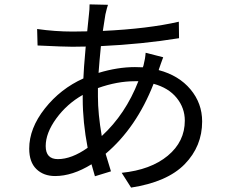

<svg xmlns="http://www.w3.org/2000/svg" viewBox="-20 -811 1040 876"><path d="M611.3 -440.4H594.7Q514.6 -440.4 426.8 -409.2V-370.1Q426.8 -292 444.3 -190.4Q552.7 -290 611.3 -440.4ZM357.4 -361.3V-377.9Q285.2 -336.9 236.8 -270.5Q188.5 -204.1 188.5 -144.5Q188.5 -85 244.1 -85Q306.6 -85 379.9 -136.7Q357.4 -253.9 357.4 -361.3ZM705.1 -495.1 704.1 -491.2Q795.9 -466.8 849.1 -403.3Q902.3 -339.8 902.3 -256.8Q902.3 -143.6 822.8 -62Q743.2 19.5 578.1 44.9L535.2 -22.5Q668 -36.1 745.6 -100.6Q823.2 -165 823.2 -260.7Q823.2 -318.4 786.1 -364.3Q749 -410.2 680.7 -428.7Q602.5 -228.5 461.9 -109.4Q463.9 -102.5 486.3 -29.3L413.1 -6.8Q400.4 -50.8 397.5 -61.5Q310.5 -7.8 231.4 -7.8Q178.7 -7.8 146 -39.6Q113.3 -71.3 113.3 -132.8Q113.3 -225.6 184.6 -315.9Q255.9 -406.2 360.4 -453.1Q361.3 -489.3 371.1 -598.6Q349.6 -597.7 310.5 -597.7Q271.5 -597.7 151.4 -603.5L149.4 -678.7Q231.4 -667 311.5 -667Q355.5 -667 377.9 -668Q378.9 -679.7 381.8 -706.1Q384.8 -732.4 385.7 -744.1Q388.7 -767.6 388.7 -791L472.7 -789.1Q468.8 -779.3 460.9 -745.1Q455.1 -710 449.2 -669.9Q656.2 -679.7 795.9 -711.9L796.9 -636.7Q627.9 -609.4 440.4 -600.6Q433.6 -533.2 429.7 -478.5Q516.6 -504.9 595.7 -504.9Q620.1 -504.9 631.8 -503.9L634.8 -512.7Q642.6 -543 644.5 -570.3L724.6 -549.8Q721.7 -543 714.4 -522Q707 -501 705.1 -495.1Z"/></svg>

Font: Gen Shin Gothic Regular
Style: Regular
Weight: 400
Designer: [Source Han Sans]
Ryoko NISHIZUKA  (kana & ideographs); Paul D. Hunt (Latin, Greek & Cyrillic); Wenlong ZHANG  (bopomofo
Version: Version 1.002.20150607